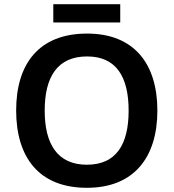

<svg xmlns="http://www.w3.org/2000/svg" viewBox="-20 -885 827 915"><path d="M553 -865H234V-778H553ZM730 -358C730 -580 620 -725 395 -725C164 -725 57 -579 57 -359C57 -137 164 10 394 10C620 10 730 -137 730 -358ZM193 -358C193 -519 254 -616 395 -616C534 -616 593 -519 593 -358C593 -197 534 -100 394 -100C255 -100 193 -197 193 -358Z"/></svg>

Font: Noto Sans Georgian SemiBold
Style: Regular
Weight: 600
Designer: Monotype Design Team, Akaki Razmadze
Foundry: Google LLC
Version: Version 2.005